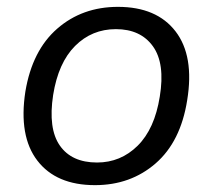

<svg xmlns="http://www.w3.org/2000/svg" viewBox="-20 -531 621 560"><path d="M257 9Q144 9 89 -62.5Q34 -134 54 -264Q74 -384 147 -447.5Q220 -511 324 -511Q437 -511 492 -439.5Q547 -368 526 -239Q507 -118 434 -54.5Q361 9 257 9ZM263 -57Q332 -57 381.5 -106Q431 -155 446 -249Q462 -346 426 -396Q390 -446 318 -446Q248 -446 199 -397Q150 -348 135 -254Q120 -156 154.5 -106.5Q189 -57 263 -57Z"/></svg>

Font: Mulish
Style: Italic
Weight: 400
Italic angle: -9°
Designer: Vernon Adams
Foundry: Vernon Adams
Version: Version 3.603; ttfautohint (v1.8.3)